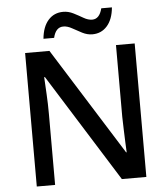

<svg xmlns="http://www.w3.org/2000/svg" viewBox="-60 -970 896 1023"><g transform="rotate(-5 388.0 -458.0)"><path d="M681 0H550L189 -577H185Q187 -537 190 -485.5Q193 -434 193 -380V0H95V-714H225L585 -140H588Q587 -161 585.5 -193Q584 -225 583 -261.5Q582 -298 581 -330V-714H681ZM199 -781Q205 -845 236 -880Q267 -915 316 -915Q344 -915 370.5 -901.5Q397 -888 421 -874Q445 -860 467 -860Q506 -860 520 -916H577Q571 -852 540 -817Q509 -782 461 -782Q434 -782 407.5 -795.5Q381 -809 356.5 -823Q332 -837 310 -837Q269 -837 256 -781Z"/></g></svg>

Font: Noto Sans Gurmukhi Medium
Style: Regular
Weight: 500
Designer: Jelle Bosma - Monotype Design Team
Foundry: Monotype Imaging Inc.
Version: Version 2.004; ttfautohint (v1.8.4.7-5d5b)